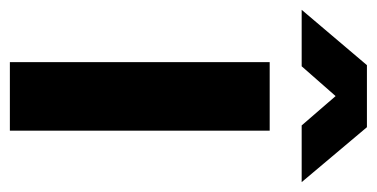

<svg xmlns="http://www.w3.org/2000/svg" viewBox="-249 -556 763 389"><g transform="rotate(90 132.5 -361.5)"><path d="M63.9 0V-526.4H202.7V0ZM-42.1 -591.2 70 -723.4H195.7L307 -591.2H192.1L104.4 -692.7L160.8 -692L72.3 -591.2Z"/></g></svg>

Font: Archivo SemiBold
Style: Regular
Weight: 600
Designer: Hector Gatti
Foundry: Omnibus-Type
Version: Version 2.001